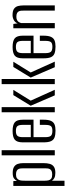

<svg xmlns="http://www.w3.org/2000/svg" viewBox="731 -1405 790 2292"><g transform="rotate(-90 1126.0 -259.0)"><path d="M52.8 116V-495H110.5L112.6 -451.5Q122.4 -471.9 142.4 -487.1Q162.5 -502.3 208 -502.3Q255.1 -502.3 280.2 -486.2Q305.4 -470.2 315 -442.3Q324.7 -414.4 324.7 -377.5V-133.3Q324.7 -91.6 315.8 -59.9Q306.8 -28.3 281.8 -10.8Q256.8 6.7 208.3 6.7Q170 6.7 147.4 -5.2Q124.8 -17.2 114.1 -34.6V116ZM188.7 -30.9Q217 -30.9 232.1 -38.8Q247.2 -46.7 253.9 -60.2Q260.7 -73.6 261.7 -90.5Q262.7 -107.4 262.7 -125.7V-367.3Q262.7 -385.6 261.7 -402.5Q260.7 -419.4 253.9 -433.2Q247.2 -447 232.1 -454.9Q217 -462.8 188.7 -462.8Q160.8 -462.8 145.7 -452.7Q130.6 -442.6 123.8 -426.4Q117.1 -410.3 115.9 -391.3Q114.8 -372.2 114.8 -355.2V-119.3Q114.8 -94.7 119.3 -74.6Q123.8 -54.4 139.5 -42.6Q155.3 -30.9 188.7 -30.9Z M417.8 0V-634.3H479.1V0Z M712.9 8.7Q662.7 8.7 631.9 -2.8Q601.1 -14.3 586.9 -45.2Q572.7 -76 572.7 -135.1V-381.5Q572.7 -451.8 604.5 -477.7Q636.3 -503.6 708.6 -503.6Q780.2 -503.6 811.7 -477.7Q843.2 -451.8 843.2 -381.5V-253.7H634.7V-114.1Q634.7 -66.5 650 -47.5Q665.3 -28.6 711.5 -28.6Q752.9 -28.6 767.1 -46.8Q781.2 -65.1 781.2 -114.1V-178.5H843.2V-136.1Q843.2 -78.2 829.3 -46.6Q815.4 -15 786.7 -3.1Q758.1 8.7 712.9 8.7ZM634.7 -286.5H781.2V-383.7Q781.2 -426.3 767.1 -445.3Q752.9 -464.3 708.6 -464.3Q665.3 -464.3 650 -445.3Q634.7 -426.3 634.7 -383.7Z M1133.8 0 1009.9 -287.4 1136.9 -495H1199L1070.7 -287.3L1200.3 0ZM931.8 0V-634.3H993.1V0Z M1469.8 0 1345.9 -287.4 1472.9 -495H1535L1406.7 -287.3L1536.3 0ZM1267.8 0V-634.3H1329.1V0Z M1715.9 8.7Q1665.7 8.7 1634.9 -2.8Q1604.1 -14.3 1589.9 -45.2Q1575.7 -76 1575.7 -135.1V-381.5Q1575.7 -451.8 1607.5 -477.7Q1639.3 -503.6 1711.6 -503.6Q1783.2 -503.6 1814.7 -477.7Q1846.2 -451.8 1846.2 -381.5V-253.7H1637.7V-114.1Q1637.7 -66.5 1653 -47.5Q1668.3 -28.6 1714.5 -28.6Q1755.9 -28.6 1770.1 -46.8Q1784.2 -65.1 1784.2 -114.1V-178.5H1846.2V-136.1Q1846.2 -78.2 1832.3 -46.6Q1818.4 -15 1789.7 -3.1Q1761.1 8.7 1715.9 8.7ZM1637.7 -286.5H1784.2V-383.7Q1784.2 -426.3 1770.1 -445.3Q1755.9 -464.3 1711.6 -464.3Q1668.3 -464.3 1653 -445.3Q1637.7 -426.3 1637.7 -383.7Z M1934.8 0V-495H1985.9L1993.6 -442.3Q2001.9 -471.8 2030.8 -488.1Q2059.7 -504.3 2091 -504.3Q2143.6 -504.3 2168.3 -485.7Q2193 -467.2 2200.2 -437.5Q2207.4 -407.7 2207.4 -372.6V0H2145.4V-364.4Q2145.4 -382.1 2144.4 -398.9Q2143.4 -415.6 2136.8 -429.1Q2130.2 -442.6 2115.1 -450.6Q2100 -458.7 2071.5 -458.7Q2046 -458.7 2030.3 -449.3Q2014.7 -439.9 2007.5 -427.3Q2000.2 -414.7 1996.8 -403.7V0Z"/></g></svg>

Font: Alumni Sans Thin
Style: Regular
Weight: 100
Designer: Robert E. Leuschke
Foundry: Robert E. Leuschke
Version: Version 1.018